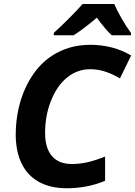

<svg xmlns="http://www.w3.org/2000/svg" viewBox="-20 -954 691 983"><path d="M60.5 -266.1Q60.5 -334.5 75.7 -400.9Q95.7 -488.3 139.9 -558.3Q184.1 -628.4 246.6 -668.9Q332.5 -724.6 441.9 -724.6Q558.6 -724.6 651.4 -669.9L594.2 -552.7Q553.2 -576.7 516.6 -588.1Q480 -599.6 441.9 -599.6Q376 -599.6 324 -557.6Q272 -515.6 241.7 -439.5Q210.9 -364.3 210.9 -273.4Q210.9 -195.3 246.1 -154.8Q281.2 -114.3 348.1 -114.3Q387.2 -114.3 427.5 -123.3Q467.8 -132.3 518.1 -152.3V-28.3Q426.8 9.8 321.8 9.8Q238.3 9.8 179.7 -22.5Q121.1 -54.7 90.8 -116.7Q60.5 -178.7 60.5 -266.1ZM402.8 -933.6H564.9Q578.1 -902.3 603 -858.9Q627.9 -815.4 650.4 -785.6V-773.4H552.2Q524.4 -797.9 475.6 -863.3Q409.2 -806.6 356.9 -773.4H255.4V-785.6Q292 -818.4 336.2 -862.8Q380.4 -907.2 402.8 -933.6Z"/></svg>

Font: Viking Open Sans
Style: Bold Italic
Weight: 700
Italic angle: -12°
Foundry: Ascender Corporation
Version: Version 2.000